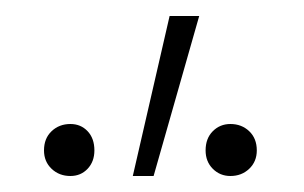

<svg xmlns="http://www.w3.org/2000/svg" viewBox="-20 -731 380 240"><path d="M146 -511 192 -711H229L172 -511ZM68 -511Q54 -511 44.5 -520Q35 -529 35 -543Q35 -558 44.5 -567Q54 -576 68 -576Q81 -576 89.5 -567Q98 -558 98 -543Q98 -529 89.5 -520Q81 -511 68 -511ZM268 -511Q255 -511 246 -520Q237 -529 237 -543Q237 -558 246 -567Q255 -576 268 -576Q282 -576 291.5 -567Q301 -558 301 -543Q301 -529 291.5 -520Q282 -511 268 -511Z"/></svg>

Font: Ysabeau ExtraLight
Style: Regular
Weight: 250
Designer: Christian Thalmann (Catharsis Fonts)
Version: Version 2.002